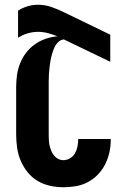

<svg xmlns="http://www.w3.org/2000/svg" viewBox="-20 -780 540 808"><path d="M247 8Q219 8 191 2Q163 -4 138.5 -18.5Q114 -33 96 -55.5Q78 -78 67 -104Q56 -130 52 -158.5Q48 -187 48 -215V-413Q48 -438 51.5 -463.5Q55 -489 64.5 -513Q74 -537 89.5 -557.5Q105 -578 126 -593Q147 -608 171.5 -616.5Q196 -625 222 -627Q203 -635 182 -640.5Q161 -646 140 -646Q118 -646 96 -639.5Q74 -633 56 -621V-735Q74 -747 96 -753.5Q118 -760 140 -760Q169 -760 196.5 -750.5Q224 -741 250 -728L444 -634V-520L249 -614Q235 -613 224.5 -602.5Q214 -592 208.5 -579Q203 -566 199 -552.5Q195 -539 192.5 -525Q190 -511 188.5 -497Q187 -483 186 -469Q185 -455 185 -441Q185 -427 185 -413V-215Q185 -203 185.5 -191.5Q186 -180 188.5 -168.5Q191 -157 195.5 -146Q200 -135 207 -126Q214 -117 224.5 -111.5Q235 -106 247 -106Q262 -106 275 -114Q288 -122 295.5 -135Q303 -148 306 -163Q309 -178 309 -193V-195H446V-189Q446 -163 440 -137Q434 -111 422 -87.5Q410 -64 391.5 -45Q373 -26 349.5 -13.5Q326 -1 299.5 3.5Q273 8 247 8Z"/></svg>

Font: Iosevka Heavy
Style: Regular
Weight: 900
Monospace: yes
Designer: Belleve Invis
Foundry: Belleve Invis
Version: Version 32.5.0; ttfautohint (v1.8.4)